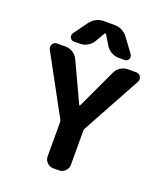

<svg xmlns="http://www.w3.org/2000/svg" viewBox="-170 -1097 1018 1189"><g transform="rotate(20 339.0 -502.0)"><path d="M345.7 -914.1Q344.7 -916 341.8 -916Q338.9 -916 337.9 -914.1L300.8 -851.6Q287.1 -828.1 263.7 -814.9Q240.2 -801.8 213.9 -801.8H175.8Q158.2 -801.8 149.4 -817.4Q146.5 -825.2 146.5 -831.1Q146.5 -839.8 152.3 -848.6L216.8 -937.5Q251 -984.4 308.6 -984.4H375Q432.6 -984.4 466.8 -937.5L532.2 -848.6Q538.1 -839.8 538.1 -831.1Q538.1 -824.2 535.2 -817.4Q526.4 -801.8 508.8 -801.8H470.7Q444.3 -801.8 420.9 -814.9Q397.5 -828.1 383.8 -851.6ZM340.8 -443.4Q341.8 -441.4 343.8 -441.4Q345.7 -441.4 346.7 -443.4L467.8 -703.1Q478.5 -726.6 501 -740.7Q523.4 -754.9 549.8 -754.9H603.5Q623 -754.9 632.8 -738.3Q637.7 -729.5 637.7 -720.7Q637.7 -712.9 633.8 -704.1L422.9 -318.4Q418.9 -311.5 418.9 -304.7V-78.1Q418.9 -54.7 401.9 -37.6Q384.8 -20.5 361.3 -20.5H323.2Q299.8 -20.5 282.7 -37.6Q265.6 -54.7 265.6 -78.1V-304.7Q265.6 -311.5 261.7 -318.4L51.8 -704.1Q47.9 -712.9 47.9 -720.7Q47.9 -729.5 52.7 -738.3Q62.5 -754.9 82 -754.9H137.7Q164.1 -754.9 186.5 -740.7Q209 -726.6 219.7 -703.1Z"/></g></svg>

Font: Gen Jyuu Gothic P Bold
Style: Bold
Weight: 700
Designer: [Source Han Sans]
Ryoko NISHIZUKA  (kana & ideographs); Paul D. Hunt (Latin, Greek & Cyrillic); Wenlong ZHANG  (bopomofo
Version: Version 1.002.20150607